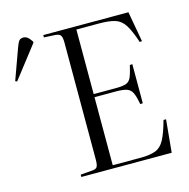

<svg xmlns="http://www.w3.org/2000/svg" viewBox="-245 -849 938 954"><g transform="rotate(-15 223.5 -372.0)"><path d="M57 0V-12L118 -17Q137 -18 143 -28Q149 -38 149 -65V-667Q149 -693 142.5 -703Q136 -713 116 -715L57 -718V-730H495L523 -574L511 -573Q491 -634 471.5 -664.5Q452 -695 422 -704.5Q392 -714 339 -714H223V-382H338Q373 -382 390.5 -388.5Q408 -395 416.5 -415Q425 -435 434 -475L447 -476V-275L434 -274Q427 -312 418 -332Q409 -352 390.5 -359Q372 -366 336 -366H223V-16H367Q415 -16 443.5 -27Q472 -38 489.5 -70.5Q507 -103 525 -168H538L522 0ZM-128 -541 -137 -545 -79 -705Q-71 -727 -64 -735.5Q-57 -744 -42 -744Q-31 -744 -21.5 -737Q-12 -730 0 -712V-706Z"/></g></svg>

Font: Literata 72pt Light
Style: Regular
Weight: 300
Designer: Latin by Veronika Burian and Jose Scaglione. Greek by Irene Vlachou. Cyrillic by Vera Evstafieva.
Foundry: TypeTogether
Version: Version 3.002